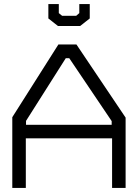

<svg xmlns="http://www.w3.org/2000/svg" viewBox="-20 -917 673 937"><path d="M527 0V-242H106V0H40V-345L265 -700H353L593 -343V0ZM525 -326 318 -633H301L107 -327V-308H525ZM418 -827 371 -790H263L216 -827V-897H267V-853L283 -840H352L367 -853V-897H418Z"/></svg>

Font: Turret Road Medium
Style: Regular
Weight: 500
Designer: Noponies
Foundry: Noponies
Version: Version 1.001; ttfautohint (v1.8)